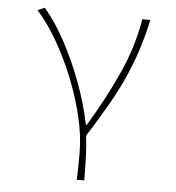

<svg xmlns="http://www.w3.org/2000/svg" viewBox="-50 -537 699 763"><g transform="rotate(5 300.0 -155.0)"><path d="M284 180Q285 157 285.5 140.5Q286 124 286 108.5Q286 93 286 72Q286 4 267.5 -73Q249 -150 218 -226.5Q187 -303 148.5 -368.5Q110 -434 70 -478L98 -490Q142 -439 182 -365Q222 -291 253.5 -206.5Q285 -122 301 -41H305Q370 -148 420 -257.5Q470 -367 488 -478H520Q507 -417 489.5 -362Q472 -307 447.5 -251Q423 -195 388 -133.5Q353 -72 306 2Q311 42 312.5 90Q314 138 314 180Z"/></g></svg>

Font: Source Code Pro ExtraLight
Style: Regular
Weight: 200
Monospace: yes
Designer: Paul D. Hunt, Teo Tuominen
Foundry: Adobe
Version: Version 1.026;hotconv 1.1.0;makeotfexe 2.6.0